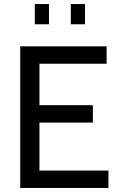

<svg xmlns="http://www.w3.org/2000/svg" viewBox="-20 -929 594 949"><path d="M516 0H80V-700H507V-614H175V-409H439V-323H175V-86H516ZM400 -809H330V-909H400ZM222 -809H152V-909H222Z"/></svg>

Font: Cabin
Style: Regular
Weight: 400
Designer: Pablo Impallari
Foundry: Pablo Impallari
Version: Version 1.007